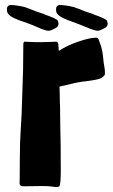

<svg xmlns="http://www.w3.org/2000/svg" viewBox="-20 -751 455 774"><path d="M151 -1 74 0Q59 0 59 -12Q59 -16 59.5 -39Q60 -62 60 -118Q60 -175 63.5 -228Q67 -281 67 -287L73 -468L74 -571Q74 -582 79 -583Q84 -583 101 -582Q118 -581 144 -581Q164 -581 183.5 -582Q203 -583 207 -583Q210 -583 212.5 -579.5Q215 -576 215 -574L217 -546Q251 -568 296.5 -583.5Q342 -599 366 -599Q372 -599 374 -598Q376 -597 378.5 -589.5Q381 -582 383 -577Q393 -552 396 -517Q397 -501 401 -480Q403 -471 403 -458Q403 -450 402 -449Q394 -437 378 -432.5Q362 -428 331 -424Q292 -420 264 -412L220 -402L221 -362Q221 -329 222 -328L223 -243Q225 -177 225 -63Q225 -19 221 -4Q221 3 205 3Q204 3 189.5 1Q175 -1 151 -1ZM143 -636Q115 -649 91 -657.5Q67 -666 58 -669Q14 -685 9 -703Q8 -707 8 -714Q8 -731 26 -731L46 -729Q68 -726 81 -722L103 -714Q126 -704 142 -699.5Q158 -695 164 -691Q175 -688 194 -679.5Q213 -671 214 -666Q216 -658 216 -656Q216 -641 196 -634Q185 -627 175 -627Q168 -627 157.5 -631Q147 -635 143 -636ZM341 -636Q301 -653 256 -669Q212 -685 207 -703Q206 -707 206 -714Q206 -731 224 -731L244 -729Q266 -726 279 -722L301 -714Q324 -704 340 -699.5Q356 -695 362 -691Q373 -688 392 -679.5Q411 -671 412 -666Q414 -658 414 -656Q414 -641 394 -634Q383 -627 373 -627Q366 -627 355.5 -631Q345 -635 341 -636Z"/></svg>

Font: Barriecito
Style: Regular
Weight: 400
Designer: Pablo Cosgaya & Sergio Jiménez
Foundry: Pablo Cosgaya & Sergio Jiménez
Version: Version 1.001